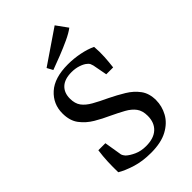

<svg xmlns="http://www.w3.org/2000/svg" viewBox="-230 -837 926 926"><g transform="rotate(-45 233.0 -374.0)"><path d="M424 -155Q424 -114 403.5 -76.5Q383 -39 339.5 -15.5Q296 8 227 8Q169 8 123 -6.5Q77 -21 49 -38Q48 -74 49.5 -110Q51 -146 56 -181H104L118 -96Q118 -90 121.5 -83.5Q125 -77 131 -70Q146 -56 172.5 -44Q199 -32 233 -32Q286 -32 314 -58Q342 -84 342 -130Q342 -165 326 -186.5Q310 -208 281 -224Q252 -240 214 -258Q178 -274 142.5 -295Q107 -316 83 -347.5Q59 -379 59 -429Q59 -493 106 -535.5Q153 -578 245 -578Q285 -578 325 -570Q365 -562 394 -548Q397 -512 395 -478.5Q393 -445 389 -413H342L328 -487Q326 -495 323 -501.5Q320 -508 312 -514Q301 -524 279 -531.5Q257 -539 231 -539Q184 -539 159.5 -516.5Q135 -494 135 -454Q135 -420 150.5 -399Q166 -378 196 -361Q226 -344 269 -324Q308 -305 343.5 -283.5Q379 -262 401.5 -231.5Q424 -201 424 -155ZM176 -608 160 -638 333 -756 375 -698Q354 -682 319.5 -666Q285 -650 247 -635Q209 -620 176 -608Z"/></g></svg>

Font: Rasa
Style: Regular
Weight: 400
Designer: Anna Giedrys (Yrsa+Rasa design), David Brezina (Yrsa art-direction, Rasa art-direction, design)
Foundry: Rosetta Type Foundry
Version: Version 2.004